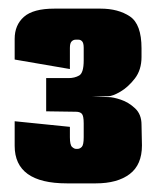

<svg xmlns="http://www.w3.org/2000/svg" viewBox="-20 -665 365 445"><path d="M135 -240Q14 -240 14 -327V-384L142 -371V-347Q142 -329 147 -324.5Q152 -320 156 -320H160Q165 -320 169.5 -324.5Q174 -329 174 -347V-379Q174 -397 169.5 -401.5Q165 -406 156 -406L87 -407V-484H139Q153 -484 163.5 -490Q174 -496 174 -525V-554Q174 -565 170.5 -569Q167 -573 162 -573H155Q150 -573 146 -569Q142 -565 142 -554V-505L14 -527V-575Q14 -607 35.5 -626Q57 -645 106 -645H213Q254 -645 281 -627Q308 -609 308 -553V-533Q308 -503 292.5 -483Q277 -463 259 -452.5Q241 -442 231 -442L193 -441L231 -440Q242 -440 260 -434Q278 -428 293 -414Q308 -400 308 -376L309 -328Q309 -283 280.5 -261.5Q252 -240 202 -240Z"/></svg>

Font: Smooch Sans Black
Style: Regular
Weight: 900
Designer: Robert E. Leuschke
Foundry: Robert E. Leuschke
Version: Version 1.010; ttfautohint (v1.8.3)